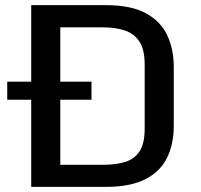

<svg xmlns="http://www.w3.org/2000/svg" viewBox="-20 -731 785 751"><path d="M102.1 0V-710.9H393.1Q493.2 -710.9 551.5 -678.7Q609.9 -646.5 634.8 -591.8Q659.7 -537.1 659.7 -468.8V-239.7Q659.7 -165 632.1 -111.3Q604.5 -57.6 545.9 -28.8Q487.3 0 393.6 0ZM215.8 -86.4H382.8Q434.1 -86.4 470.5 -97.9Q506.8 -109.4 526.4 -139.9Q545.9 -170.4 545.9 -227.1V-479Q545.9 -535.6 526.1 -567.1Q506.3 -598.6 469.7 -611.3Q433.1 -624 382.8 -624H215.8ZM8.3 -340.8V-411.6H337.9V-340.8Z"/></svg>

Font: Monda Medium
Style: Regular
Weight: 500
Designer: Vernon Adams
Foundry: Vernon Adams
Version: Version 2.200